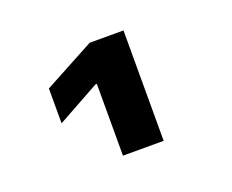

<svg xmlns="http://www.w3.org/2000/svg" viewBox="-65 -831 631 523"><g transform="rotate(-20 250.0 -570.0)"><path d="M213 -410V-618H209L86 -550V-651L233 -730H331V-410Z"/></g></svg>

Font: M PLUS 1 Code
Style: Bold
Weight: 700
Designer: Coji Morishita
Foundry: UNDERFOREST DESIGN
Version: Version 1.002